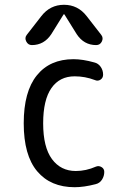

<svg xmlns="http://www.w3.org/2000/svg" viewBox="-20 -780 540 810"><path d="M114.3 -589.8Q98.6 -589.8 90.8 -605Q83 -620.1 92.8 -632.8L154.3 -711.9Q191.4 -759.8 250 -759.8Q308.6 -759.8 345.7 -711.9L407.2 -632.8Q417 -620.1 409.7 -605Q402.3 -589.8 385.7 -589.8Q334 -589.8 303.7 -635.7L252 -718.8Q252 -719.7 250 -719.7Q248 -719.7 248 -718.8L196.3 -635.7Q166 -589.8 114.3 -589.8ZM294.9 9.8Q193.4 9.8 136.7 -57.6Q80.1 -125 80.1 -259.8Q80.1 -393.6 135.3 -461.9Q190.4 -530.3 290 -530.3Q329.1 -530.3 377.9 -516.6Q394.5 -512.7 404.8 -498Q415 -483.4 415 -464.8Q415 -451.2 403.8 -443.8Q392.6 -436.5 379.9 -442.4Q338.9 -458 294.9 -458Q231.4 -458 196.8 -408.2Q162.1 -358.4 162.1 -259.8Q162.1 -159.2 199.2 -108.9Q236.3 -58.6 299.8 -58.6Q342.8 -58.6 384.8 -77.1Q396.5 -82 408.2 -75.2Q419.9 -68.4 419.9 -54.7Q419.9 -37.1 410.2 -22Q400.4 -6.8 382.8 -2.9Q334 9.8 294.9 9.8Z"/></svg>

Font: Rounded-X Mgen+ 2m regular
Style: Regular
Weight: 400
Designer: [Source Han Sans]
Ryoko NISHIZUKA  (kana & ideographs); Paul D. Hunt (Latin, Greek & Cyrillic); Wenlong ZHANG  (bopomofo
Version: Version 1.059.20150602